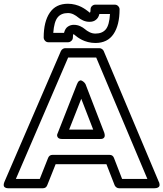

<svg xmlns="http://www.w3.org/2000/svg" viewBox="-84 -983 874 1028"><path d="M-60.1 -9.8 242.2 -710Q245.1 -716.3 251.7 -720.7Q258.3 -725.1 265.1 -725.1H448.2Q455.6 -725.1 462.2 -720.5Q468.8 -715.8 471.2 -710L766.1 -9.8Q767.1 -8.3 768.1 -6.1Q769 -3.9 770 2.2Q771 8.3 769.5 12.9Q768.1 17.6 761.5 21.2Q754.9 24.9 743.2 24.9H553.2Q545.9 24.9 539.3 20.3Q532.7 15.6 529.8 8.8L485.8 -104H213.9L168.9 8.8Q162.6 24.9 146 24.9H-37.1Q-38.1 24.9 -39.3 24.9Q-40.5 24.9 -44.4 24.7Q-48.3 24.4 -51.5 23.4Q-54.7 22.5 -58.1 20Q-61.5 17.6 -63 14.2Q-64.5 10.7 -64 4.4Q-63.5 -2 -60.1 -9.8ZM1 -24.9H128.9L173.8 -138.2Q180.7 -153.8 196.8 -153.8H502.9Q519.5 -153.8 525.9 -138.2L569.8 -24.9H705.1L431.2 -674.8H280.8ZM149.9 -782.2Q149.9 -866.7 182.4 -914.8Q214.8 -962.9 279.8 -962.9Q299.8 -962.9 318.6 -958Q337.4 -953.1 350.6 -946.3Q363.8 -939.5 373.8 -932.6Q383.8 -925.8 389.6 -920.9L395 -916H397.9Q400.9 -918.9 400.9 -933.1Q400.9 -943.8 408.7 -950.9Q416.5 -958 425.8 -958H530.8Q541.5 -958 548.8 -950.2Q556.2 -942.4 556.2 -933.1Q556.2 -848.6 523.9 -800.8Q491.7 -752.9 426.8 -752.9Q406.2 -752.9 387.2 -757.8Q368.2 -762.7 355 -769.5Q341.8 -776.4 332 -783.2Q322.3 -790 316.9 -794.9Q311.5 -799.8 311 -799.8H309.1Q306.2 -796.9 306.2 -782.2Q306.2 -771.5 298.1 -764.2Q290 -756.8 280.8 -756.8H174.8Q164.1 -756.8 157 -764.9Q149.9 -772.9 149.9 -782.2ZM201.2 -807.1H258.8Q265.1 -831.5 279.8 -840.8Q293.9 -850.1 311 -850.1Q329.6 -850.1 345.5 -842.8Q361.3 -835.4 371.1 -826.7Q380.9 -817.9 395.8 -810.5Q410.6 -803.2 426.8 -803.2Q463.9 -803.2 482.7 -826.2Q501.5 -849.1 504.9 -908.2H448.2Q442.9 -886.2 428.2 -876Q416 -866.2 395 -866.2Q377 -866.2 360.8 -873.5Q344.7 -880.9 334.7 -889.6Q324.7 -898.4 310.1 -905.8Q295.4 -913.1 279.8 -913.1Q243.2 -913.1 224.4 -889.6Q205.6 -866.2 201.2 -807.1ZM226.1 -272.9 328.1 -532.2Q333 -544.9 339.6 -549.6Q346.2 -554.2 352.1 -551.8Q357.9 -549.3 363 -545.2Q368.2 -541 371.1 -536.6L374 -532.2L474.1 -272.9Q479.5 -255.4 474.4 -247.8Q469.2 -240.2 460 -239.3L451.2 -238.8H249Q231.4 -238.8 225.6 -247.3Q219.7 -255.9 222.7 -264.6ZM286.1 -289.1H415L351.1 -454.1Z"/></svg>

Font: Trueno Bold Outline
Style: Regular
Weight: 700
Width: 6
Designer: Julieta Ulanovsky
Foundry: Julieta Ulanovsky
Version: Version 3.001b | FøM Fix